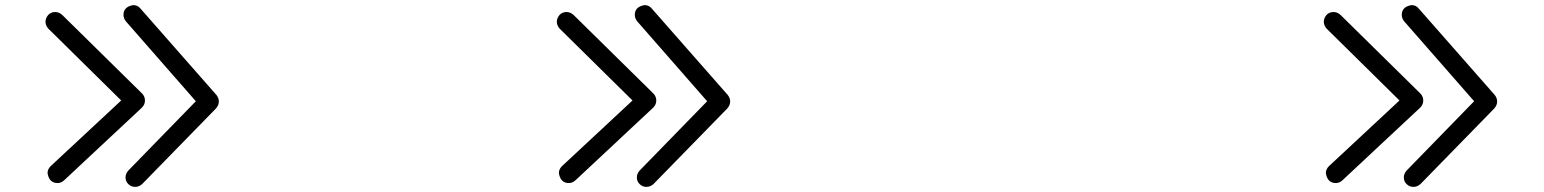

<svg xmlns="http://www.w3.org/2000/svg" viewBox="-20 -773 6040 751"><path d="M205 -57C214 -57 222 -60 230 -67L535 -352C543 -360 547 -369 547 -380C547 -389 544 -398 537 -406L223 -715C215 -722 206 -726 196 -726C185 -726 176 -722 169 -715C162 -707 158 -698 158 -688C158 -678 162 -669 169 -661L454 -380L178 -123C170 -115 166 -106 166 -96C170 -70 183 -57 205 -57ZM509 -42C519 -42 528 -46 536 -53L825 -349C832 -357 836 -366 836 -376C836 -385 833 -393 827 -401L529 -740C522 -749 512 -753 501 -753C476 -749 463 -736 463 -715C463 -706 466 -698 472 -690L746 -377L482 -106C475 -98 471 -89 471 -79C471 -68 475 -59 483 -52C490 -45 499 -42 509 -42Z M2205 -57C2214 -57 2222 -60 2230 -67L2535 -352C2543 -360 2547 -369 2547 -380C2547 -389 2544 -398 2537 -406L2223 -715C2215 -722 2206 -726 2196 -726C2185 -726 2176 -722 2169 -715C2162 -707 2158 -698 2158 -688C2158 -678 2162 -669 2169 -661L2454 -380L2178 -123C2170 -115 2166 -106 2166 -96C2170 -70 2183 -57 2205 -57ZM2509 -42C2519 -42 2528 -46 2536 -53L2825 -349C2832 -357 2836 -366 2836 -376C2836 -385 2833 -393 2827 -401L2529 -740C2522 -749 2512 -753 2501 -753C2476 -749 2463 -736 2463 -715C2463 -706 2466 -698 2472 -690L2746 -377L2482 -106C2475 -98 2471 -89 2471 -79C2471 -68 2475 -59 2483 -52C2490 -45 2499 -42 2509 -42Z M5205 -57C5214 -57 5222 -60 5230 -67L5535 -352C5543 -360 5547 -369 5547 -380C5547 -389 5544 -398 5537 -406L5223 -715C5215 -722 5206 -726 5196 -726C5185 -726 5176 -722 5169 -715C5162 -707 5158 -698 5158 -688C5158 -678 5162 -669 5169 -661L5454 -380L5178 -123C5170 -115 5166 -106 5166 -96C5170 -70 5183 -57 5205 -57ZM5509 -42C5519 -42 5528 -46 5536 -53L5825 -349C5832 -357 5836 -366 5836 -376C5836 -385 5833 -393 5827 -401L5529 -740C5522 -749 5512 -753 5501 -753C5476 -749 5463 -736 5463 -715C5463 -706 5466 -698 5472 -690L5746 -377L5482 -106C5475 -98 5471 -89 5471 -79C5471 -68 5475 -59 5483 -52C5490 -45 5499 -42 5509 -42Z"/></svg>

Font: linja lipamanka normal
Style: Regular
Weight: 400
Version: Version 1.000;February 20, 2023;FontCreator 14.0.0.2901 64-b